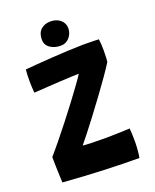

<svg xmlns="http://www.w3.org/2000/svg" viewBox="-155 -933 833 1029"><g transform="rotate(-20 261.0 -418.5)"><path d="M458.5 7Q370 7 262.2 2.8Q154.5 -1.5 26 -11Q25 -26.5 24 -54.2Q23 -82 22.2 -110.8Q21.5 -139.5 21.5 -157.5Q45 -184 77.8 -224.2Q110.5 -264.5 146.5 -310.2Q182.5 -356 215.5 -400Q248.5 -444 273.2 -478.2Q298 -512.5 307.5 -528.5Q295 -528.5 264.8 -527.2Q234.5 -526 195.8 -523.8Q157 -521.5 118 -519Q79 -516.5 49.5 -514.5Q48 -527 47 -546Q46 -565 46 -582Q46 -621 49 -647Q74 -649.5 114 -652.5Q154 -655.5 201 -658.8Q248 -662 294.5 -664.2Q341 -666.5 379.5 -667Q390.5 -667 409 -666.8Q427.5 -666.5 445.5 -666.2Q463.5 -666 472 -665Q474 -652.5 475 -635.2Q476 -618 476 -601Q476 -553 472.5 -534.5Q456 -508 427.5 -467.2Q399 -426.5 365.2 -380.5Q331.5 -334.5 298 -290.2Q264.5 -246 237.2 -211.2Q210 -176.5 195.5 -159.5Q213 -157.5 249.8 -156.5Q286.5 -155.5 328 -155.5Q359 -155.5 394.2 -156.8Q429.5 -158 463.5 -159.5Q465 -146.5 465.8 -124.8Q466.5 -103 466.5 -80.5Q466 -53.5 463.5 -28.2Q461 -3 458.5 7ZM260 -844Q294.5 -844 316.5 -825Q338.5 -806 338.5 -778Q338.5 -747.5 319 -725Q299.5 -702.5 269 -702.5Q234 -702.5 209 -719.8Q184 -737 184 -767.5Q184 -805.5 205.5 -824.8Q227 -844 260 -844Z"/></g></svg>

Font: Grandstander
Style: Bold
Weight: 700
Designer: Tyler Finck
Foundry: Etcetera Type Co
Version: Version 1.200; ttfautohint (v1.8.3)